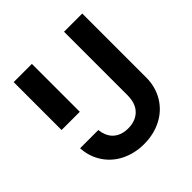

<svg xmlns="http://www.w3.org/2000/svg" viewBox="-185 -833 982 982"><g transform="rotate(-45 306.5 -342.0)"><path d="M179.7 -23.4Q123 -52.7 90.8 -106.4Q62.5 -154.3 59.6 -210.9H191.4Q196.3 -167 220.7 -140.6Q252 -108.4 305.7 -108.4Q359.4 -108.4 391.6 -140.6Q422.9 -171.9 422.9 -232.4V-690.4H554.7V-227.5Q554.7 -161.1 522.5 -106.4Q490.2 -52.7 433.6 -23.4Q377 5.9 305.7 5.9Q237.3 5.9 179.7 -23.4ZM58.6 -690.4H190.4V-343.8H58.6Z"/></g></svg>

Font: Dinish
Style: Bold
Weight: 700
Designer: Bert Driehuis
Foundry: Playbeing
Version: Version 3.006; git-39231f3c-release